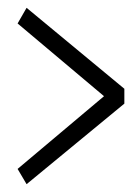

<svg xmlns="http://www.w3.org/2000/svg" viewBox="-20 -490 358 491"><path d="M48 -470 298 -263V-225L48 -19L25 -58L246 -244L25 -430Z"/></svg>

Font: Palanquin ExtraLight
Style: Regular
Weight: 275
Designer: Pria Ravichandran
Version: Version 1.001